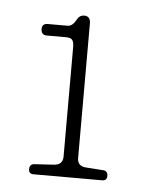

<svg xmlns="http://www.w3.org/2000/svg" viewBox="-36 -745 318 407"><g transform="rotate(5 123.0 -541.0)"><path d="M52.5 -664Q40 -664 40 -677Q40 -688.5 52.5 -688.5H94.5Q105 -688.5 113 -704Q118 -713 127.5 -713Q141 -713 141 -697.5V-411Q141 -393.5 160 -392.5L196 -390Q206 -389.5 206 -378.5Q206 -368.5 195.5 -368.5H50Q39.5 -368.5 39.5 -378.5Q39.5 -389.5 50 -390L90.5 -392.5Q110 -393.5 110 -411.5V-643.5Q110 -656 106.2 -660Q102.5 -664 93 -664Z"/></g></svg>

Font: Fraunces 72pt S100 Thin
Style: Regular
Weight: 100
Version: Version 1.000; ttfautohint (v1.8.3)